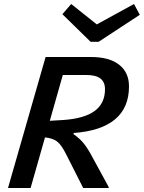

<svg xmlns="http://www.w3.org/2000/svg" viewBox="-20 -940 719 960"><path d="M447 -145 524 -4 523 0H396L311 -168Q287 -216 265.5 -232.5Q244 -249 205 -253L133 0H20L208 -655H435Q526 -655 575.5 -616.5Q625 -578 625 -508Q625 -402 555.5 -343.5Q486 -285 348 -275V-269Q381 -246 401.5 -219.5Q422 -193 447 -145ZM505 -494Q505 -530 482 -547.5Q459 -565 412 -565H294L229 -336L296 -340Q401 -347 453 -385Q505 -423 505 -494ZM433 -731 292 -869 336 -920 464 -818 650 -920 679 -866 473 -731Z"/></svg>

Font: Intel One Mono Medium
Style: Italic
Weight: 500
Italic angle: -16°
Monospace: yes
Designer: Fred Shallcrass
Foundry: Frere-Jones Type LLC
Version: Version 1.400;hotconv 1.1.0;makeotfexe 2.6.0;FJTRelease1.4